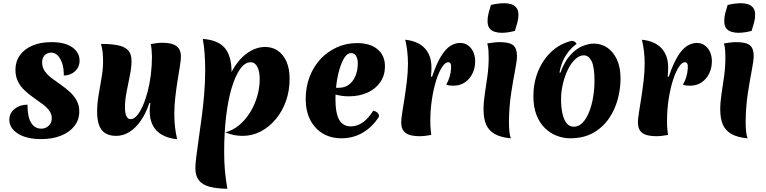

<svg xmlns="http://www.w3.org/2000/svg" viewBox="-20 -845 4765 1194"><path d="M237 20Q145 20 91.5 -14Q38 -48 38 -100Q38 -141 70.5 -167.5Q103 -194 151 -194Q151 -159 156 -131Q161 -103 172 -84Q183 -65 199 -55Q215 -45 237 -45Q254 -45 269 -53Q284 -61 293 -75.5Q302 -90 302 -110Q302 -136 286 -157.5Q270 -179 244 -198Q218 -217 189 -237.5Q160 -258 134 -282Q108 -306 92 -337.5Q76 -369 76 -411Q76 -462 103.5 -501Q131 -540 181.5 -561.5Q232 -583 300 -583Q358 -583 396.5 -568Q435 -553 455 -527Q475 -501 475 -468Q475 -429 448 -403Q421 -377 377 -375Q377 -420 366.5 -451.5Q356 -483 338.5 -500.5Q321 -518 297 -518Q283 -518 270 -511Q257 -504 249.5 -490Q242 -476 242 -456Q242 -426 258.5 -402.5Q275 -379 301.5 -359Q328 -339 357.5 -318.5Q387 -298 413 -274.5Q439 -251 456 -221Q473 -191 473 -152Q473 -100 443 -61.5Q413 -23 360 -1.5Q307 20 237 20Z M1082 21Q1024 15 986 -7.5Q948 -30 929.5 -67Q911 -104 911 -153Q911 -165 912 -176.5Q913 -188 915 -203L909 -205Q887 -139 855 -93.5Q823 -48 784.5 -24Q746 0 702 0Q660 0 633.5 -17.5Q607 -35 595.5 -68.5Q584 -102 584 -148Q584 -198 593 -252.5Q602 -307 611.5 -361Q621 -415 621 -462Q621 -490 618.5 -517Q616 -544 608 -572Q668 -572 710.5 -564Q753 -556 775.5 -533.5Q798 -511 798 -465Q798 -428 788 -378Q778 -328 767.5 -275Q757 -222 757 -177Q757 -142 766 -123Q775 -104 792 -104Q812 -104 831 -125.5Q850 -147 867.5 -186Q885 -225 898 -274.5Q911 -324 918 -380.5Q925 -437 925 -495Q924 -518 922.5 -537Q921 -556 917 -571Q938 -575 956 -577Q974 -579 990 -579Q1028 -579 1053.5 -570.5Q1079 -562 1092 -543.5Q1105 -525 1105 -493Q1105 -471 1098.5 -431.5Q1092 -392 1084 -342.5Q1076 -293 1070 -239.5Q1064 -186 1064 -136Q1064 -94 1068.5 -54Q1073 -14 1082 21Z M1420 -397Q1459 -472 1514.5 -512.5Q1570 -553 1629 -553Q1674 -553 1708 -529.5Q1742 -506 1761.5 -462Q1781 -418 1781 -354Q1781 -281 1758.5 -217Q1736 -153 1695 -104Q1654 -55 1601.5 -27.5Q1549 0 1488 0Q1432 0 1381 -22Q1428 -34 1467 -66.5Q1506 -99 1535 -145.5Q1564 -192 1579.5 -246Q1595 -300 1595 -353Q1595 -401 1580 -429.5Q1565 -458 1539 -458Q1503 -458 1473 -415.5Q1443 -373 1420.5 -297.5Q1398 -222 1386 -120.5Q1374 -19 1374 101Q1374 163 1379 218.5Q1384 274 1394 329Q1327 328 1282.5 316Q1238 304 1216.5 276Q1195 248 1195 201Q1195 175 1201 127Q1207 79 1216 16.5Q1225 -46 1234.5 -117.5Q1244 -189 1250 -263Q1256 -337 1256 -407Q1256 -461 1252.5 -511Q1249 -561 1241 -603Q1337 -596 1378.5 -546Q1420 -496 1420 -397Z M2104 15Q2037 15 1987 -15Q1937 -45 1909 -100Q1881 -155 1881 -229Q1881 -303 1905 -366.5Q1929 -430 1972.5 -477Q2016 -524 2074.5 -550.5Q2133 -577 2201 -577Q2282 -577 2328 -538.5Q2374 -500 2374 -432Q2374 -377 2345.5 -335Q2317 -293 2266.5 -269.5Q2216 -246 2148 -246Q2124 -246 2101.5 -249.5Q2079 -253 2057 -260L2060 -299H2086Q2123 -299 2149 -318Q2175 -337 2190 -371.5Q2205 -406 2205 -452Q2205 -480 2194 -497.5Q2183 -515 2164 -515Q2140 -515 2122 -486.5Q2104 -458 2091 -413.5Q2078 -369 2072 -320.5Q2066 -272 2066 -232Q2066 -139 2090 -99Q2114 -59 2161 -59Q2241 -59 2301 -157Q2337 -148 2337 -120Q2296 -55 2236 -20Q2176 15 2104 15Z M2667 -368Q2694 -448 2722 -494Q2750 -540 2780 -559Q2810 -578 2841 -578Q2870 -578 2891 -562.5Q2912 -547 2923.5 -521.5Q2935 -496 2935 -464Q2935 -423 2918.5 -388.5Q2902 -354 2871.5 -333Q2841 -312 2798 -312Q2785 -312 2774.5 -313.5Q2764 -315 2755 -319Q2768 -340 2776 -367Q2784 -394 2785 -419Q2787 -438 2782.5 -448Q2778 -458 2767 -458Q2749 -458 2729.5 -428.5Q2710 -399 2693.5 -348Q2677 -297 2666.5 -230.5Q2656 -164 2656 -90Q2656 -64 2658 -43.5Q2660 -23 2662 -6Q2642 -2 2624 0Q2606 2 2589 2Q2529 2 2502 -18.5Q2475 -39 2475 -83Q2475 -105 2481.5 -145.5Q2488 -186 2496 -237Q2504 -288 2510.5 -343.5Q2517 -399 2517 -450Q2517 -489 2512.5 -527Q2508 -565 2500 -598Q2582 -589 2622.5 -544Q2663 -499 2663 -427Q2663 -416 2662.5 -401Q2662 -386 2660 -369Z M3145 -88Q3145 -51 3148 -25Q3151 1 3157 15Q3096 10 3058 -11Q3020 -32 3003.5 -69.5Q2987 -107 2987 -164Q2987 -209 2995 -261.5Q3003 -314 3011 -371Q3019 -428 3019 -487Q3019 -510 3017.5 -532.5Q3016 -555 3010 -575Q3028 -578 3049 -580.5Q3070 -583 3086 -583Q3148 -583 3171.5 -563.5Q3195 -544 3195 -497Q3195 -468 3183 -407Q3171 -346 3158.5 -264Q3146 -182 3145 -88ZM3182 -653Q3164 -648 3142 -644.5Q3120 -641 3099 -641Q3078 -641 3057.5 -647Q3037 -653 3024.5 -668.5Q3012 -684 3012 -714Q3012 -740 3018.5 -764Q3025 -788 3033 -814Q3052 -819 3074 -822Q3096 -825 3117 -825Q3139 -825 3158.5 -819Q3178 -813 3191 -797.5Q3204 -782 3204 -753Q3204 -727 3197 -703Q3190 -679 3182 -653Z M3525 15Q3484 15 3443 -0.5Q3402 -16 3369 -48Q3336 -80 3316.5 -129.5Q3297 -179 3297 -247Q3297 -330 3326.5 -402Q3356 -474 3409.5 -524Q3463 -574 3535 -591Q3546 -591 3555 -585Q3564 -579 3565 -571Q3532 -549 3502 -505.5Q3472 -462 3459 -394L3465 -393Q3491 -464 3527.5 -503.5Q3564 -543 3603 -558.5Q3642 -574 3672 -574Q3720 -574 3757.5 -548Q3795 -522 3817 -473.5Q3839 -425 3839 -357Q3839 -293 3821.5 -227.5Q3804 -162 3766 -107Q3728 -52 3668.5 -18.5Q3609 15 3525 15ZM3549 -57Q3579 -57 3603 -82Q3627 -107 3643.5 -148.5Q3660 -190 3668.5 -240.5Q3677 -291 3677 -341Q3677 -430 3658.5 -465.5Q3640 -501 3611 -501Q3583 -501 3557 -476.5Q3531 -452 3511.5 -412Q3492 -372 3480.5 -323.5Q3469 -275 3469 -228Q3469 -181 3477 -142Q3485 -103 3502.5 -80Q3520 -57 3549 -57Z M4139 -368Q4166 -448 4194 -494Q4222 -540 4252 -559Q4282 -578 4313 -578Q4342 -578 4363 -562.5Q4384 -547 4395.5 -521.5Q4407 -496 4407 -464Q4407 -423 4390.5 -388.5Q4374 -354 4343.5 -333Q4313 -312 4270 -312Q4257 -312 4246.5 -313.5Q4236 -315 4227 -319Q4240 -340 4248 -367Q4256 -394 4257 -419Q4259 -438 4254.5 -448Q4250 -458 4239 -458Q4221 -458 4201.5 -428.5Q4182 -399 4165.5 -348Q4149 -297 4138.5 -230.5Q4128 -164 4128 -90Q4128 -64 4130 -43.5Q4132 -23 4134 -6Q4114 -2 4096 0Q4078 2 4061 2Q4001 2 3974 -18.5Q3947 -39 3947 -83Q3947 -105 3953.5 -145.5Q3960 -186 3968 -237Q3976 -288 3982.5 -343.5Q3989 -399 3989 -450Q3989 -489 3984.5 -527Q3980 -565 3972 -598Q4054 -589 4094.5 -544Q4135 -499 4135 -427Q4135 -416 4134.5 -401Q4134 -386 4132 -369Z M4617 -88Q4617 -51 4620 -25Q4623 1 4629 15Q4568 10 4530 -11Q4492 -32 4475.5 -69.5Q4459 -107 4459 -164Q4459 -209 4467 -261.5Q4475 -314 4483 -371Q4491 -428 4491 -487Q4491 -510 4489.5 -532.5Q4488 -555 4482 -575Q4500 -578 4521 -580.5Q4542 -583 4558 -583Q4620 -583 4643.5 -563.5Q4667 -544 4667 -497Q4667 -468 4655 -407Q4643 -346 4630.5 -264Q4618 -182 4617 -88ZM4654 -653Q4636 -648 4614 -644.5Q4592 -641 4571 -641Q4550 -641 4529.5 -647Q4509 -653 4496.5 -668.5Q4484 -684 4484 -714Q4484 -740 4490.5 -764Q4497 -788 4505 -814Q4524 -819 4546 -822Q4568 -825 4589 -825Q4611 -825 4630.5 -819Q4650 -813 4663 -797.5Q4676 -782 4676 -753Q4676 -727 4669 -703Q4662 -679 4654 -653Z"/></svg>

Font: Merienda ExtraBold
Style: Regular
Weight: 800
Designer: Eduardo Rodriguez Tunni
Foundry: Eduardo Rodriguez Tunni
Version: Version 2.001